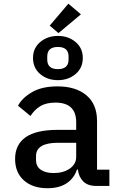

<svg xmlns="http://www.w3.org/2000/svg" viewBox="-20 -986 640 1018"><path d="M560 0H491.5Q445.5 0 421.5 -24Q397.5 -48 393 -87H388Q372.5 -40 332.8 -14Q293 12 232 12Q153.5 12 106.8 -29.5Q60 -71 60 -143.5Q60 -219 115.8 -258.2Q171.5 -297.5 286 -297.5H384V-337.5Q384 -442 274 -442Q224.5 -442 193.2 -422.8Q162 -403.5 141.5 -371L75.5 -425.5Q97.5 -467 150 -497.5Q202.5 -528 284.5 -528Q382 -528 438.2 -480.8Q494.5 -433.5 494.5 -344.5V-86.5H560ZM264.5 -68.5Q316 -68.5 350 -92.2Q384 -116 384 -154V-229H288Q171 -229 171 -158.5V-138Q171 -103.5 196.2 -86Q221.5 -68.5 264.5 -68.5ZM409 -910 290 -810.5 243.5 -850 342.5 -966.5ZM287 -561Q231.5 -561 193.2 -593.2Q155 -625.5 155 -678.5Q155 -731 193.2 -763.2Q231.5 -795.5 287 -795.5Q342.5 -795.5 380.8 -763.2Q419 -731 419 -678.5Q419 -626 380.8 -593.5Q342.5 -561 287 -561ZM287 -619.5Q343.5 -619.5 343.5 -670V-686.5Q343.5 -737 287 -737Q230.5 -737 230.5 -686.5V-670Q230.5 -619.5 287 -619.5Z"/></svg>

Font: Lilex Medium
Style: Regular
Weight: 500
Designer: Mike Abbink, Paul van der Laan, Pieter van Rosmalen, Mikhael Khrustik
Foundry: Mikhael Khrustik
Version: Version 1.100